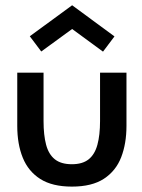

<svg xmlns="http://www.w3.org/2000/svg" viewBox="-20 -680 525 712"><path d="M246.5 12Q174 12 129.5 -16.2Q85 -44.5 64.5 -95Q44 -145.5 44 -213V-410.5H141.5V-231Q141.5 -179 151 -143.2Q160.5 -107.5 183.5 -89.2Q206.5 -71 246.5 -71Q286 -71 308.8 -89.2Q331.5 -107.5 341.2 -143.2Q351 -179 351 -231V-410.5H449V-213Q449 -148 429.5 -97.2Q410 -46.5 365.5 -17.2Q321 12 246.5 12ZM362 -488.5 247.5 -572.5 133 -489 90.5 -545.5 247.5 -660.5 404.5 -545Z"/></svg>

Font: Lucymar Sans Medium
Style: Regular
Weight: 500
Foundry: The League of Moveable Type (original font) / Main changes by Cristiano Sobral with portions from Mirco Monsees
Version: Version 2.001;August 30, 2020;FontCreator 13.0.0.2681 64-bit